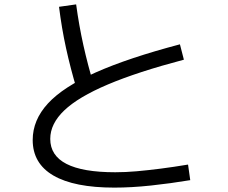

<svg xmlns="http://www.w3.org/2000/svg" viewBox="-20 -811 1040 875"><path d="M501 44Q318 44 223.5 -11Q129 -66 129 -173Q129 -264 198.5 -339.5Q268 -415 416.5 -481Q565 -547 800 -609L818 -539Q606 -483 471.5 -426Q337 -369 273 -308Q209 -247 209 -178Q209 -26 505 -26Q552 -26 603 -30.5Q654 -35 712.5 -42.5Q771 -50 837 -61L847 10Q757 25 668 34.5Q579 44 501 44ZM330 -403Q301 -500 281 -591.5Q261 -683 249 -780L327 -791Q340 -695 360 -605Q380 -515 408 -422Z"/></svg>

Font: M PLUS 1
Style: Regular
Weight: 400
Designer: Coji Morishita
Foundry: UNDERFOREST DESIGN
Version: Version 1.001